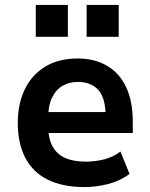

<svg xmlns="http://www.w3.org/2000/svg" viewBox="-20 -748 609 778"><path d="M322 10Q234 10 173.5 -20Q113 -50 82.5 -108.5Q52 -167 52 -250Q52 -326 80 -385Q108 -444 162.5 -477.5Q217 -511 295 -511Q364 -511 414.5 -481Q465 -451 491.5 -394Q518 -337 518 -255V-209H155V-294H422L408 -275Q408 -351 378.5 -383.5Q349 -416 295 -416Q260 -416 233 -400Q206 -384 190.5 -351.5Q175 -319 175 -267V-243Q175 -189 192 -156.5Q209 -124 243 -108.5Q277 -93 328 -93Q364 -93 401 -102Q438 -111 468 -134L505 -43Q465 -14 417 -2Q369 10 322 10ZM331 -599V-728H461V-599ZM125 -599V-728H255V-599Z"/></svg>

Font: Nunito Sans 7pt SemiCondensed
Style: Bold
Weight: 700
Width: 4
Designer: Vernon Adams
Foundry: Vernon Adams
Version: Version 3.101;gftools[0.9.27]